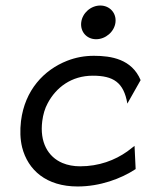

<svg xmlns="http://www.w3.org/2000/svg" viewBox="-20 -664 530 695"><path d="M274 -583C270 -549 294 -522 328 -522C362 -522 394 -549 398 -583C402 -617 377 -644 343 -644C309 -644 278 -617 274 -583ZM441 -289 489 -374C457 -450 383 -462 320 -462C285 -462 254 -456 223 -444C139 -411 70 -338 56 -226C52 -192 53 -160 60 -131C81 -48 148 11 261 11C342 11 418 -17 471 -52L467 -136L441 -116C396 -84 338 -62 270 -62C247 -62 225 -66 206 -74C154 -96 123 -149 133 -226C136 -249 142 -271 153 -291C183 -347 238 -390 316 -390C390 -390 428 -366 441 -289Z"/></svg>

Font: Charger
Style: It
Weight: 400
Designer: Jasper
Foundry: Cannot Into Space Fonts
Version: Version 0.98